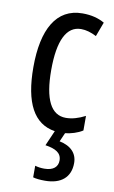

<svg xmlns="http://www.w3.org/2000/svg" viewBox="-89 -594 525 882"><g transform="rotate(10 173.5 -153.5)"><path d="M304 137C304 92 275 61 221 50L239 9C266 6 297 -3 320 -18V-86C289 -70 259 -61 230 -61C161 -61 126 -129 126 -266C126 -404 161 -475 229 -475C252 -475 276 -468 301 -455L326 -522C298 -538 265 -547 223 -547C101 -547 43 -441 43 -265C43 -98 92 -7 191 8L160 79C208 86 236 102 236 137C236 166 216 186 173 186C158 186 143 184 130 180V234C143 238 162 240 186 240C260 240 304 204 304 137Z"/></g></svg>

Font: Noto Sans Ethiopic ExtCond
Style: Regular
Weight: 400
Width: 2
Designer: Monotype Design Team
Foundry: Monotype Imaging Inc.
Version: Version 2.102